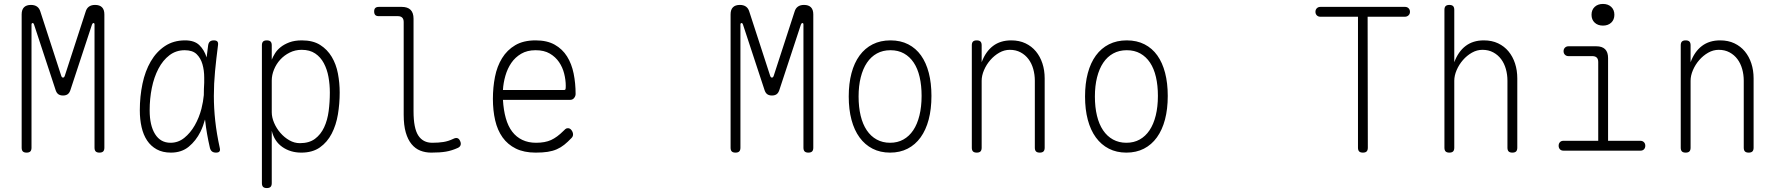

<svg xmlns="http://www.w3.org/2000/svg" viewBox="-20 -765 9040 975"><path d="M510 -15Q510 -2 504 4Q498 10 485 10Q472 10 466 4Q460 -2 460 -15V-640Q460 -648 455 -648Q450 -648 447 -640L337 -306Q332 -292 323 -286Q314 -280 300 -280Q286 -280 277 -286Q268 -292 263 -306L153 -640Q150 -649 145 -648Q140 -647 140 -640V-15Q140 -2 134 4Q128 10 115 10Q102 10 96 4Q90 -2 90 -15V-692Q90 -716 102 -728Q114 -740 137 -740Q156 -740 168 -731.5Q180 -723 185 -706L291 -380Q294 -371 300 -371Q306 -371 309 -380L415 -706Q420 -723 432 -731.5Q444 -740 463 -740Q486 -740 498 -728Q510 -716 510 -692Z M848 10Q806 10 776 -6.5Q746 -23 727 -51.5Q708 -80 699 -119.5Q690 -159 690 -205Q690 -275 703.5 -339.5Q717 -404 745.5 -453Q774 -502 817.5 -531Q861 -560 920 -560Q967 -560 992 -536Q1017 -512 1029 -474V-472Q1033 -503 1037 -535Q1039 -548 1046 -554Q1053 -560 1066 -560Q1079 -560 1084 -554Q1089 -548 1087 -535Q1078 -466 1072 -403Q1066 -340 1066 -278Q1066 -216 1073 -151.5Q1080 -87 1096 -14Q1099 -2 1094.5 4Q1090 10 1077 10Q1064 10 1056.5 4Q1049 -2 1046 -14Q1029 -87 1022 -152Q1022 -155 1021 -158Q1012 -125 998 -96Q975 -50 938.5 -20Q902 10 848 10ZM846 -40Q885 -40 916 -65Q947 -90 969 -128.5Q991 -167 1003 -213Q1012 -249 1015 -282Q1015 -313 1017 -345V-371Q1017 -408 1008 -439Q999 -470 978.5 -490Q958 -510 918 -510Q874 -510 840.5 -484.5Q807 -459 784.5 -416Q762 -373 751 -318.5Q740 -264 740 -205Q740 -128 767.5 -84Q795 -40 846 -40Z M1335 -560Q1348 -560 1354 -554Q1360 -548 1360 -535V-462Q1366 -477 1376.5 -494Q1387 -511 1405 -525.5Q1423 -540 1449.5 -550Q1476 -560 1513 -560Q1569 -560 1605.5 -537Q1642 -514 1664.5 -476.5Q1687 -439 1696 -391.5Q1705 -344 1705 -295Q1705 -239 1696 -184.5Q1687 -130 1664.5 -86.5Q1642 -43 1604.5 -16.5Q1567 10 1510 10Q1455 10 1414 -18.5Q1373 -47 1360 -101V165Q1360 178 1354 184Q1348 190 1335 190Q1322 190 1316 184Q1310 178 1310 165V-535Q1310 -548 1316 -554Q1322 -560 1335 -560ZM1512 -512Q1479 -512 1451 -498Q1423 -484 1403 -462Q1383 -440 1371.5 -412Q1360 -384 1360 -356V-195Q1360 -169 1372 -141Q1384 -113 1404 -90Q1424 -67 1449.5 -52.5Q1475 -38 1503 -38Q1550 -38 1579.5 -60Q1609 -82 1626 -118.5Q1643 -155 1649 -201Q1655 -247 1655 -295Q1655 -336 1648 -374.5Q1641 -413 1624.5 -444Q1608 -475 1580.5 -493.5Q1553 -512 1512 -512Z M2080 -200Q2080 -114 2104 -77Q2128 -40 2175 -40Q2207 -40 2232 -44Q2257 -48 2282 -60Q2294 -66 2302.5 -63.5Q2311 -61 2316 -50Q2322 -38 2319 -28.5Q2316 -19 2305 -14Q2274 0 2244.5 5Q2215 10 2170 10Q2140 10 2114.5 0Q2089 -10 2070 -33Q2051 -56 2040.5 -92.5Q2030 -129 2030 -182V-653Q2030 -668 2022.5 -675.5Q2015 -683 2000 -683H1903Q1891 -683 1885.5 -689Q1880 -695 1880 -707Q1880 -719 1886 -724.5Q1892 -730 1904 -730H2020Q2050 -730 2065 -715Q2080 -700 2080 -670Z M2864 -114Q2875 -114 2882.5 -103.5Q2890 -93 2890 -82Q2890 -77 2888 -72.5Q2886 -68 2882 -64Q2863 -44 2845.5 -30Q2828 -16 2807.5 -7Q2787 2 2761.5 6Q2736 10 2700 10Q2641 10 2599.5 -10.5Q2558 -31 2532 -67.5Q2506 -104 2494.5 -154Q2483 -204 2483 -263Q2483 -321 2493.5 -374.5Q2504 -428 2529.5 -469.5Q2555 -511 2596.5 -535.5Q2638 -560 2700 -560Q2758 -560 2797 -538Q2836 -516 2859.5 -478.5Q2883 -441 2893 -391.5Q2903 -342 2903 -288Q2903 -277 2895.5 -267.5Q2888 -258 2876 -258H2534Q2537 -206 2548.5 -165Q2560 -124 2581 -96.5Q2602 -69 2632.5 -54.5Q2663 -40 2702 -40Q2748 -40 2778.5 -54Q2809 -68 2841 -100Q2846 -105 2851 -109.5Q2856 -114 2864 -114ZM2534 -308H2845Q2850 -308 2851.5 -311.5Q2853 -315 2853 -329Q2853 -359 2845 -391Q2837 -423 2819 -449.5Q2801 -476 2772 -493Q2743 -510 2700 -510Q2657 -510 2626.5 -492Q2596 -474 2576.5 -445.5Q2557 -417 2546.5 -380.5Q2536 -344 2534 -308Z M4110 -15Q4110 -2 4104 4Q4098 10 4085 10Q4072 10 4066 4Q4060 -2 4060 -15V-640Q4060 -648 4055 -648Q4050 -648 4047 -640L3937 -306Q3932 -292 3923 -286Q3914 -280 3900 -280Q3886 -280 3877 -286Q3868 -292 3863 -306L3753 -640Q3750 -649 3745 -648Q3740 -647 3740 -640V-15Q3740 -2 3734 4Q3728 10 3715 10Q3702 10 3696 4Q3690 -2 3690 -15V-692Q3690 -716 3702 -728Q3714 -740 3737 -740Q3756 -740 3768 -731.5Q3780 -723 3785 -706L3891 -380Q3894 -371 3900 -371Q3906 -371 3909 -380L4015 -706Q4020 -723 4032 -731.5Q4044 -740 4063 -740Q4086 -740 4098 -728Q4110 -716 4110 -692Z M4500 10Q4450 10 4411 -10Q4372 -30 4345 -67Q4318 -104 4304 -156.5Q4290 -209 4290 -275Q4290 -341 4304 -393.5Q4318 -446 4345 -483Q4372 -520 4411.5 -540Q4451 -560 4502 -560Q4553 -560 4592 -540Q4631 -520 4657 -483.5Q4683 -447 4696.5 -395Q4710 -343 4710 -278Q4710 -211 4696 -158Q4682 -105 4655 -67.5Q4628 -30 4589 -10Q4550 10 4500 10ZM4500 -40Q4538 -40 4567.5 -56.5Q4597 -73 4617.5 -103.5Q4638 -134 4649 -178.5Q4660 -223 4660 -278Q4660 -331 4650 -374Q4640 -417 4620 -447Q4600 -477 4570.5 -493.5Q4541 -510 4502 -510Q4463 -510 4433 -493.5Q4403 -477 4382.5 -446.5Q4362 -416 4351 -372.5Q4340 -329 4340 -275Q4340 -221 4350.5 -177.5Q4361 -134 4381.5 -103.5Q4402 -73 4432 -56.5Q4462 -40 4500 -40Z M4965 -355V-15Q4965 -2 4959 4Q4953 10 4940 10Q4927 10 4921 4Q4915 -2 4915 -15V-535Q4915 -548 4921 -554Q4927 -560 4940 -560Q4953 -560 4959 -554Q4965 -548 4965 -535V-449Q4985 -503 5022.5 -531.5Q5060 -560 5115 -560Q5156 -560 5187.5 -545Q5219 -530 5240.5 -504Q5262 -478 5273.5 -443Q5285 -408 5285 -367V-15Q5285 -2 5279 4Q5273 10 5260 10Q5247 10 5241 4Q5235 -2 5235 -15V-355Q5235 -386 5227 -414.5Q5219 -443 5203 -464.5Q5187 -486 5163 -499Q5139 -512 5108 -512Q5080 -512 5054.5 -497.5Q5029 -483 5009 -460Q4989 -437 4977 -409Q4965 -381 4965 -355Z M5700 10Q5650 10 5611 -10Q5572 -30 5545 -67Q5518 -104 5504 -156.5Q5490 -209 5490 -275Q5490 -341 5504 -393.5Q5518 -446 5545 -483Q5572 -520 5611.5 -540Q5651 -560 5702 -560Q5753 -560 5792 -540Q5831 -520 5857 -483.5Q5883 -447 5896.5 -395Q5910 -343 5910 -278Q5910 -211 5896 -158Q5882 -105 5855 -67.5Q5828 -30 5789 -10Q5750 10 5700 10ZM5700 -40Q5738 -40 5767.5 -56.5Q5797 -73 5817.5 -103.5Q5838 -134 5849 -178.5Q5860 -223 5860 -278Q5860 -331 5850 -374Q5840 -417 5820 -447Q5800 -477 5770.5 -493.5Q5741 -510 5702 -510Q5663 -510 5633 -493.5Q5603 -477 5582.5 -446.5Q5562 -416 5551 -372.5Q5540 -329 5540 -275Q5540 -221 5550.5 -177.5Q5561 -134 5581.5 -103.5Q5602 -73 5632 -56.5Q5662 -40 5700 -40Z M6876 -680H6685Q6674 -680 6667 -687Q6660 -694 6660 -705Q6660 -716 6667 -723Q6674 -730 6685 -730H7115Q7126 -730 7133 -723Q7140 -716 7140 -705Q7140 -694 7132.5 -687Q7125 -680 7114 -680H6925L6926 -15Q6926 -2 6920 4Q6914 10 6901 10Q6888 10 6882 4Q6876 -2 6876 -15Z M7365 -355V-15Q7365 -2 7359 4Q7353 10 7340 10Q7327 10 7321 4Q7315 -2 7315 -15V-715Q7315 -728 7321 -734Q7327 -740 7340 -740Q7353 -740 7359 -734Q7365 -728 7365 -715V-449Q7385 -503 7422.5 -531.5Q7460 -560 7515 -560Q7556 -560 7587.5 -545Q7619 -530 7640.5 -504Q7662 -478 7673.5 -443Q7685 -408 7685 -367V-15Q7685 -2 7679 4Q7673 10 7660 10Q7647 10 7641 4Q7635 -2 7635 -15V-355Q7635 -386 7627 -414.5Q7619 -443 7603 -464.5Q7587 -486 7563 -499Q7539 -512 7508 -512Q7480 -512 7454.5 -497.5Q7429 -483 7409 -460Q7389 -437 7377 -409Q7365 -381 7365 -355Z M8310 -50Q8321 -50 8328 -43Q8335 -36 8335 -25Q8335 -14 8328.5 -7Q8322 0 8311 0H7919Q7908 0 7901.5 -7Q7895 -14 7895 -25Q7895 -36 7901.5 -43Q7908 -50 7919 -50H8096V-450Q8096 -465 8088.5 -472.5Q8081 -480 8066 -480H7945Q7934 -480 7927 -487Q7920 -494 7920 -505Q7920 -516 7927 -523Q7934 -530 7945 -530H8086Q8116 -530 8131 -515Q8146 -500 8146 -470V-50ZM8120 -635Q8094 -635 8078 -650Q8062 -665 8062 -690Q8062 -715 8078 -730Q8094 -745 8120 -745Q8146 -745 8162 -730Q8178 -715 8178 -690Q8178 -665 8162 -650Q8146 -635 8120 -635Z M8565 -355V-15Q8565 -2 8559 4Q8553 10 8540 10Q8527 10 8521 4Q8515 -2 8515 -15V-535Q8515 -548 8521 -554Q8527 -560 8540 -560Q8553 -560 8559 -554Q8565 -548 8565 -535V-449Q8585 -503 8622.5 -531.5Q8660 -560 8715 -560Q8756 -560 8787.5 -545Q8819 -530 8840.5 -504Q8862 -478 8873.5 -443Q8885 -408 8885 -367V-15Q8885 -2 8879 4Q8873 10 8860 10Q8847 10 8841 4Q8835 -2 8835 -15V-355Q8835 -386 8827 -414.5Q8819 -443 8803 -464.5Q8787 -486 8763 -499Q8739 -512 8708 -512Q8680 -512 8654.5 -497.5Q8629 -483 8609 -460Q8589 -437 8577 -409Q8565 -381 8565 -355Z"/></svg>

Font: Maple Mono Thin
Style: Regular
Weight: 250
Monospace: yes
Designer: subframe7536
Version: Version 7.000